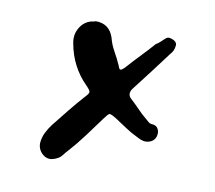

<svg xmlns="http://www.w3.org/2000/svg" viewBox="-48 -484 476 425"><g transform="rotate(10 190.0 -271.0)"><path d="M136 -430Q166 -430 176 -401Q180 -385 188 -371Q196 -357 203 -341Q205 -334 208 -334Q211 -334 217 -340Q231 -356 246 -371.5Q261 -387 275 -403Q280 -406 284.5 -410Q289 -414 293 -418Q298 -423 303.5 -422Q309 -421 314 -418Q320 -414 319.5 -408Q319 -402 317 -397Q316 -395 314.5 -392.5Q313 -390 311 -388Q293 -364 276 -341.5Q259 -319 241 -296Q233 -284 242 -275Q253 -265 262.5 -255Q272 -245 283 -236Q286 -233 290 -230Q294 -227 299 -227Q312 -226 314 -211Q314 -193 298 -188Q291 -186 284.5 -187.5Q278 -189 271 -193Q256 -200 243.5 -208.5Q231 -217 217 -226Q204 -234 201 -233Q198 -232 190 -221Q174 -199 158 -177.5Q142 -156 124 -136Q120 -132 116 -126.5Q112 -121 107 -118Q100 -114 92.5 -112.5Q85 -111 77 -115Q61 -125 61 -143Q62 -156 67.5 -167Q73 -178 80 -187Q95 -206 109.5 -224Q124 -242 140 -260Q149 -269 149 -273Q149 -277 140 -286Q104 -322 95 -373Q91 -392 100.5 -408Q110 -424 127 -428Q130 -428 132.5 -429Q135 -430 136 -430Z"/></g></svg>

Font: Delicious Handrawn
Style: Regular
Weight: 400
Designer: Agung Rohmat
Foundry: Agung Rohmat
Version: Version 1.002; ttfautohint (v1.8.4.7-5d5b);gftools[0.9.27]